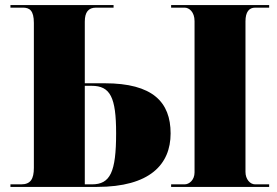

<svg xmlns="http://www.w3.org/2000/svg" viewBox="-20 -734 1088 754"><path d="M21 0H361C568 0 650 -88 650 -210C650 -333 580 -407 391 -407H313V-649C313 -686 327 -704 357 -704H426V-714H21V-704H70C96 -704 113 -693 113 -644V-75C113 -31 100 -10 63 -10H21ZM652 0H1037V-10H982C962 -10 944 -30 944 -59V-650C944 -687 958 -704 982 -704H1037V-714H652V-704H705C723 -704 744 -687 744 -651V-57C744 -27 723 -10 705 -10H652ZM341 -10H313V-397H340C413 -397 436 -352 436 -211C436 -58 413 -10 341 -10Z"/></svg>

Font: Noto Serif Display Black
Style: Regular
Weight: 900
Designer: Monotype Design Team
Foundry: Monotype Imaging Inc.
Version: Version 2.009